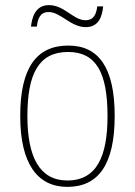

<svg xmlns="http://www.w3.org/2000/svg" viewBox="-20 -720 527 750"><path d="M315 -614C366 -614 379 -656 383 -695H360C356 -667 348 -641 314 -641C266 -641 232 -700 171 -700C118 -700 105 -652 101 -616H124C127 -644 135 -673 170 -673C217 -673 256 -614 315 -614ZM243 10C364 10 428 -77 428 -267C428 -455 366 -542 247 -542C121 -542 59 -453 59 -267C59 -78 128 10 243 10ZM243 -15C135 -15 87 -106 87 -267C87 -433 132 -517 246 -517C355 -517 400 -437 400 -267C400 -111 359 -15 243 -15Z"/></svg>

Font: Noto Serif Armenian SemiCondensed Thin
Style: Regular
Weight: 100
Width: 4
Designer: Monotype Design Team
Foundry: Monotype Imaging Inc.
Version: Version 2.008